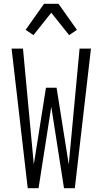

<svg xmlns="http://www.w3.org/2000/svg" viewBox="-20 -991 540 1011"><path d="M126 0 41 -735H101L158 -125L222 -529H278L342 -125L399 -735H459L374 0H317L250 -429L183 0ZM156 -806 115 -834 212 -971H288L385 -834L344 -806L250 -924Z"/></svg>

Font: Iosevka Fixed Light
Style: Regular
Weight: 300
Monospace: yes
Designer: Belleve Invis
Foundry: Belleve Invis
Version: Version 32.3.0